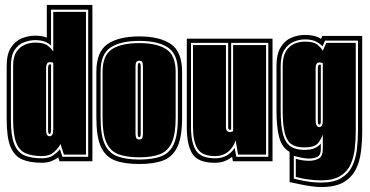

<svg xmlns="http://www.w3.org/2000/svg" viewBox="-20 -651 1494 775"><path d="M149 6Q101 6 69.5 -7.5Q38 -21 22.5 -58.5Q7 -96 7 -168V-385Q7 -433 24.5 -459.5Q42 -486 68.5 -496.5Q95 -507 122 -507Q151 -507 169 -499V-631H353V0H220L215 -16Q204 -7 187.5 -0.5Q171 6 149 6ZM149 -12Q178 -12 195.5 -24.5Q213 -37 222 -49L232 -18H336V-612H186V-467Q176 -477 161 -483Q146 -489 122 -489Q99 -489 76 -480Q53 -471 38.5 -448.5Q24 -426 24 -385V-168Q24 -103 37.5 -69.5Q51 -36 78.5 -24Q106 -12 149 -12ZM149 -21Q110 -21 84 -32Q58 -43 45.5 -75Q33 -107 33 -168V-385Q33 -422 46.5 -442Q60 -462 80.5 -470.5Q101 -479 122 -479Q156 -479 171.5 -467.5Q187 -456 195 -443V-603H327V-27H238L224 -70Q218 -56 199.5 -38.5Q181 -21 149 -21ZM180 -101Q195 -101 195 -128V-398Q192 -399 188.5 -399.5Q185 -400 180 -400Q166 -400 166 -373V-128Q166 -101 180 -101ZM180 -110Q174 -110 174 -128V-373Q174 -391 180 -391H186V-128Q186 -110 180 -110Z M542 11Q482 11 444 -3.5Q406 -18 387.5 -58Q369 -98 369 -176V-361Q369 -442 414 -473Q459 -504 542 -504Q625 -504 670 -473Q715 -442 715 -361V-176Q715 -98 696 -58Q677 -18 639 -3.5Q601 11 542 11ZM542 -7Q596 -7 630.5 -20Q665 -33 681.5 -69.5Q698 -106 698 -176V-361Q698 -433 657.5 -459.5Q617 -486 542 -486Q467 -486 426.5 -459.5Q386 -433 386 -361V-176Q386 -106 402.5 -69.5Q419 -33 454 -20Q489 -7 542 -7ZM542 -16Q491 -16 458 -28.5Q425 -41 409.5 -75.5Q394 -110 394 -176V-361Q394 -428 432 -452.5Q470 -477 542 -477Q613 -477 651 -452.5Q689 -428 689 -361V-176Q689 -110 673.5 -75.5Q658 -41 625.5 -28.5Q593 -16 542 -16ZM542 -88Q553 -88 555 -96.5Q557 -105 557 -112V-382Q557 -396 553.5 -401Q550 -406 542 -406Q535 -406 531 -401.5Q527 -397 527 -382V-112Q527 -102 529.5 -95Q532 -88 542 -88ZM542 -97Q536 -97 536 -112V-382Q536 -397 542 -397Q548 -397 548 -382V-112Q548 -97 542 -97Z M847 6Q780 6 757 -29.5Q734 -65 734 -138V-495H1080V0H920L917 -18Q903 -7 886.5 -0.5Q870 6 847 6ZM849 -12Q876 -12 895.5 -23.5Q915 -35 927 -54L934 -18H1063V-478H913V-129Q911 -127 908 -127Q901 -127 901 -139V-478H751V-138Q751 -75 771 -43.5Q791 -12 849 -12ZM848 -21Q796 -21 777.5 -50.5Q759 -80 759 -138V-469H892V-137Q892 -118 909 -118Q917 -118 921 -122V-469H1054V-27H941L931 -85Q923 -57 901.5 -39Q880 -21 848 -21Z M1276 104Q1258 104 1234 100.5Q1210 97 1187 92Q1164 87 1149 84V-38Q1118 -55 1107 -96.5Q1096 -138 1096 -206V-384Q1096 -433 1113 -460.5Q1130 -488 1156.5 -499Q1183 -510 1211 -510Q1253 -510 1276 -494L1281 -506H1442V-124Q1442 -80 1437 -39Q1432 2 1415.5 34Q1399 66 1366 85Q1333 104 1276 104ZM1276 86Q1327 86 1357 68Q1387 50 1401.5 20Q1416 -10 1420.5 -47.5Q1425 -85 1425 -124V-487H1292L1282 -464Q1272 -475 1255 -483.5Q1238 -492 1211 -492Q1188 -492 1165.5 -482.5Q1143 -473 1128 -450Q1113 -427 1113 -384V-206Q1113 -143 1122.5 -108.5Q1132 -74 1153 -60Q1174 -46 1208 -46Q1236 -46 1251.5 -53.5Q1267 -61 1275 -72V-49Q1275 -25 1261 -18Q1247 -11 1227 -11Q1204 -11 1166 -22V70Q1183 75 1214.5 80.5Q1246 86 1276 86ZM1276 77Q1247 77 1218.5 72.5Q1190 68 1174 63V-10Q1201 -2 1227 -2Q1250 -2 1266.5 -11Q1283 -20 1283 -49V-108Q1276 -88 1262.5 -72Q1249 -56 1208 -56Q1176 -56 1157 -68.5Q1138 -81 1129.5 -114Q1121 -147 1121 -206V-384Q1121 -423 1134.5 -444.5Q1148 -466 1168.5 -474.5Q1189 -483 1211 -483Q1245 -483 1260 -471.5Q1275 -460 1283 -446L1297 -478H1416V-124Q1416 -87 1412 -51Q1408 -15 1394.5 14Q1381 43 1352.5 60Q1324 77 1276 77ZM1269 -138Q1283 -138 1283 -166V-396Q1277 -399 1269 -399Q1254 -399 1254 -375V-166Q1254 -138 1269 -138ZM1269 -148Q1263 -148 1263 -162V-372Q1263 -383 1265 -386.5Q1267 -390 1271 -390H1275V-162Q1275 -148 1269 -148Z"/></svg>

Font: Alumni Sans Collegiate One
Style: Regular
Weight: 400
Designer: Robert E. Leuschke
Foundry: Robert E. Leuschke
Version: Version 1.100